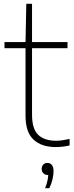

<svg xmlns="http://www.w3.org/2000/svg" viewBox="-20 -760 387 1004"><path d="M271 9Q197.5 9 155.5 -29.8Q113.5 -68.5 113.5 -155V-540L117.5 -740H147.5V-161Q147.5 -86 179.8 -55Q212 -24 273 -24Q289.5 -24 306.5 -26.5Q323.5 -29 344 -33.5V0.5Q324.5 5 307 7Q289.5 9 271 9ZM3.5 -508V-540H333V-508ZM216 224Q226.5 197 229.8 177Q233 157 233 139L235 155H229Q215.5 155 206.8 146Q198 137 198 123Q198 109.5 206.2 100.8Q214.5 92 227 92Q242 92 251 102.5Q260 113 260 135Q260 153 254.8 176.8Q249.5 200.5 238 224Z"/></svg>

Font: Encode Sans Condensed Thin Thin
Style: Regular
Weight: 250
Version: Version 3.002